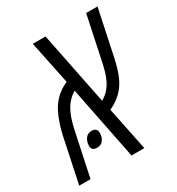

<svg xmlns="http://www.w3.org/2000/svg" viewBox="-184 -729 764 828"><g transform="rotate(-30 197.5 -315.0)"><path d="M-30.3 0 16.6 -222.7Q22.5 -249.5 32 -277.8Q41.5 -306.2 53.2 -328.6Q84.5 -388.2 146.5 -415L102.1 -629.9H165.5L238.3 -267.6Q266.1 -283.2 284.2 -309.6Q307.1 -342.8 319.8 -402.8L367.7 -629.9H424.3L376 -400.9Q366.2 -356.4 354.5 -326.7Q342.8 -296.9 327.1 -276.4Q296.9 -237.3 249.5 -216.3L293.9 0H230L157.2 -364.7Q132.3 -350.1 113.8 -325.2Q86.9 -287.6 72.8 -220.7L25.9 0ZM118.7 -103Q91.8 -103 91.8 -127.4Q91.8 -147 102.5 -162.6Q113.3 -178.2 133.3 -178.2Q160.6 -178.2 160.6 -152.3Q160.6 -132.3 149.9 -117.7Q139.2 -103 118.7 -103Z"/></g></svg>

Font: Open Sans Condensed Light
Style: Italic
Weight: 300
Width: 3
Italic angle: -12°
Designer: Monotype Design Team
Foundry: Monotype Imaging Inc.
Version: Version 3.000; ttfautohint (v1.8.4)